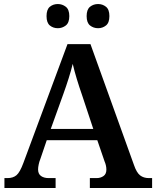

<svg xmlns="http://www.w3.org/2000/svg" viewBox="-20 -933 775 953"><path d="M2 0V-49H17Q45 -49 62 -63.5Q79 -78 96 -124L315 -714H429L645 -114Q658 -76 675.5 -62.5Q693 -49 719 -49H735V0H426V-49H459Q479 -49 493.5 -59Q508 -69 508 -91Q508 -102 505.5 -112.5Q503 -123 499 -132L463 -237H212L180 -143Q175 -131 172 -116.5Q169 -102 169 -92Q169 -70 183.5 -59.5Q198 -49 222 -49H256V0ZM232 -293H443L387 -462Q374 -499 361.5 -540Q349 -581 341 -616Q333 -583 321 -545Q309 -507 295 -468ZM467 -793Q444 -793 427 -806.5Q410 -820 410 -853Q410 -886 427 -899.5Q444 -913 467 -913Q489 -913 506 -899.5Q523 -886 523 -853Q523 -820 506 -806.5Q489 -793 467 -793ZM267 -793Q244 -793 227.5 -806.5Q211 -820 211 -853Q211 -886 227.5 -899.5Q244 -913 267 -913Q289 -913 306.5 -899.5Q324 -886 324 -853Q324 -820 306.5 -806.5Q289 -793 267 -793Z"/></svg>

Font: Noto Serif NP Hmong SemiBold
Style: Regular
Weight: 600
Designer: Dalton Maag Ltd
Foundry: Dalton Maag Ltd
Version: Version 1.001; ttfautohint (v1.8.4.7-5d5b)